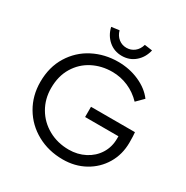

<svg xmlns="http://www.w3.org/2000/svg" viewBox="-200 -1058 1198 1237"><g transform="rotate(30 399.0 -440.0)"><path d="M60 -349Q60 -460 111 -542.5Q162 -625 246.5 -668.5Q331 -712 431 -712Q515 -712 587.5 -680Q660 -648 701 -593L650 -542Q606 -588 549.5 -612.5Q493 -637 430 -637Q351 -637 285 -603Q219 -569 179.5 -504Q140 -439 140 -349Q140 -269 178 -203.5Q216 -138 284 -100Q352 -62 436 -62Q501 -62 555 -90Q609 -118 640 -167.5Q671 -217 671 -280V-297H423V-373H750Q753 -349 753 -298Q753 -209 711 -138.5Q669 -68 596.5 -28Q524 12 434 12Q328 12 242.5 -35Q157 -82 108.5 -164.5Q60 -247 60 -349ZM278 -884 336 -892Q346 -856 371.5 -836Q397 -816 430 -816Q463 -816 488.5 -836Q514 -856 524 -892L582 -884Q569 -827 528 -791.5Q487 -756 430 -756Q373 -756 332 -791.5Q291 -827 278 -884Z"/></g></svg>

Font: Lexend HM
Style: Regular
Weight: 400
Designer: Bonnie Shaver-Troup, Thomas Jockin, Octavio Pardo
Foundry: Lexend
Version: Version 1.091